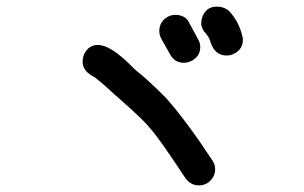

<svg xmlns="http://www.w3.org/2000/svg" viewBox="-20 -650 920 581"><path d="M582 -89Q557 -89 541 -111Q461 -233 433 -263Q417 -285 337 -355Q326 -364 311 -378.5Q296 -393 267 -416Q230 -434 230 -463Q230 -475 235 -487Q249 -514 276 -514Q314 -514 377 -451Q385 -442 395 -434Q426 -410 482 -354Q545 -283 623 -164Q631 -152 631 -138Q631 -113 609 -97Q597 -89 582 -89ZM536 -460Q509 -460 495 -485Q481 -510 468 -533Q462 -544 462 -556Q462 -584 487 -599Q498 -605 510 -605Q542 -605 553 -580L579 -532Q586 -520 586 -508Q586 -480 560 -466Q548 -460 536 -460ZM666 -482Q631 -482 618 -520Q618 -521 617 -522.5Q616 -524 616 -527Q611 -539 607 -543L606 -545Q589 -562 589 -580Q589 -587 591 -595Q602 -630 636 -630Q658 -630 674 -616Q703 -584 713 -542Q715 -536 715 -530Q715 -495 677 -483Z"/></svg>

Font: Bad Comic
Style: Regular
Weight: 400
Designer: GGBotNet
Foundry: f0n7
Version: 0.9